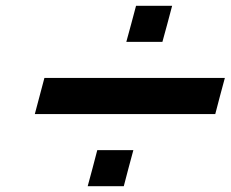

<svg xmlns="http://www.w3.org/2000/svg" viewBox="-20 -770 799 665"><path d="M283.7 -125H408.7Q414.1 -145.5 425 -187.3Q436 -229 441.9 -250H316.9Q311.5 -229 300.5 -187.3Q289.6 -145.5 283.7 -125ZM100.6 -375H725.6Q731 -395.5 741.9 -437.3Q752.9 -479 758.8 -500H133.8Q128.4 -479 117.2 -437.5Q106 -396 100.6 -375ZM417.5 -625H542.5Q548.3 -645.5 559.6 -687.5Q570.8 -729.5 576.2 -750H451.2Q445.8 -729.5 434.6 -687.7Q423.3 -646 417.5 -625Z"/></svg>

Font: Faithful 32x
Style: Oblique
Weight: 400
Foundry: Faithful Resource Pack
Version: Version 1.0; January 27, 2023